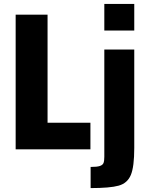

<svg xmlns="http://www.w3.org/2000/svg" viewBox="-20 -763 758 981"><path d="M60 0V-688H223V-136H442V0ZM513 -607V-743H666V-607ZM513 38V-510H666V-7Q666 89 648.5 131Q631 173 586.5 185.5Q542 198 443 198V90Q476 90 490.5 85Q505 80 509 69.5Q513 59 513 38Z"/></svg>

Font: Saira Semi Condensed
Style: Bold
Weight: 700
Width: 4
Designer: Hector Gatti with collaboration of the Omnibus-Type team
Foundry: Omnibus-Type
Version: Version 1.001; ttfautohint (v1.8)